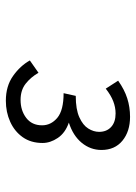

<svg xmlns="http://www.w3.org/2000/svg" viewBox="73 -910 454 640"><g transform="rotate(90 300.0 -590.0)"><path d="M315.8 -382.5Q267.1 -382.5 233.3 -406.4Q199.4 -430.3 181.5 -462.5L222.6 -491.3Q237.2 -465.8 258.8 -448.7Q280.4 -431.6 313 -431.6Q348.5 -431.6 373.1 -450.5Q397.7 -469.4 397.7 -503.2Q397.7 -533 372.8 -554Q347.8 -575 290.6 -575L299.6 -615.5Q344.7 -615.5 371 -627.5Q397.4 -639.4 408.4 -657.2Q419.5 -675 419.5 -693.3Q419.5 -718.4 403.4 -733.3Q387.2 -748.3 358.2 -748.3Q337.8 -748.3 317.6 -740.5Q297.4 -732.7 275.5 -715.5L248.9 -756.8Q278.6 -777.8 307.7 -787.1Q336.8 -796.5 369.4 -796.5Q418.1 -796.5 449 -771.1Q479.9 -745.7 479.9 -701.1Q479.9 -664.7 456.1 -635.5Q432.2 -606.4 388.7 -592.5Q422.9 -580.7 439.8 -555.7Q456.6 -530.8 456.6 -504.8Q456.6 -466 437.2 -438.6Q417.8 -411.3 385.7 -396.9Q353.7 -382.5 315.8 -382.5Z"/></g></svg>

Font: SourceCodeVF
Style: Italic
Weight: 200
Italic angle: -11°
Monospace: yes
Designer: Paul D. Hunt, Teo Tuominen
Foundry: Adobe
Version: Version 1.026;hotconv 1.1.0;makeotfexe 2.6.0